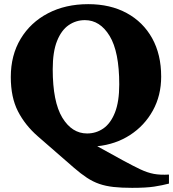

<svg xmlns="http://www.w3.org/2000/svg" viewBox="-20 -705 834 925"><path d="M336 103 162.5 -48Q101 -101.5 66.5 -168.8Q32 -236 32 -334Q32 -439 79.5 -518Q127 -597 211.2 -641Q295.5 -685 405 -685Q511.5 -685 590.5 -642Q669.5 -599 713 -520.8Q756.5 -442.5 756.5 -336Q756.5 -244.5 716.2 -172Q676 -99.5 606.5 -54.5Q537 -9.5 448.5 -0.5L571 67Q622.5 95 656.5 111Q690.5 127 721.5 132.8Q752.5 138.5 794 136V179.5Q762 188 723 194Q684 200 616.5 200Q565 200 527 195.8Q489 191.5 458.5 181Q428 170.5 399 151.5Q370 132.5 336 103ZM399.5 -62Q443 -62 478 -86.2Q513 -110.5 533.8 -162.8Q554.5 -215 554.5 -298.5Q554.5 -455.5 508.2 -531.8Q462 -608 389 -608Q346 -608 310.8 -583.8Q275.5 -559.5 254.8 -507.5Q234 -455.5 234 -371.5Q234 -214.5 280.2 -138.2Q326.5 -62 399.5 -62Z"/></svg>

Font: Newsreader Text ExtraBold
Style: Regular
Weight: 800
Designer: Hugues Gentile
Foundry: Production Type
Version: Version 1.001